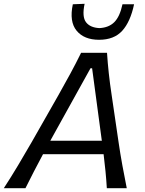

<svg xmlns="http://www.w3.org/2000/svg" viewBox="-51 -991 762 1011"><path d="M-31 0Q6.5 -57.5 44.8 -121.5Q83 -185.5 116 -243L255.5 -488Q291 -551 319.8 -604Q348.5 -657 376 -713H512.5Q516 -659.5 521.8 -605.8Q527.5 -552 537.5 -486.5L573.5 -241.5Q582 -182.5 593.5 -119.5Q605 -56.5 616.5 0H511.5Q509 -43.5 504.5 -89Q500 -134.5 494.5 -179H175.5Q151.5 -134.5 128.2 -89.2Q105 -44 83 0ZM217.5 -256.5Q215.5 -253.5 214 -250H485.5Q485 -252.5 484.5 -255L434 -631.5H425.5ZM470.5 -781.5Q392 -781.5 352.5 -829.2Q313 -877 332.5 -968.5L394.5 -971Q380 -903 401.8 -874.2Q423.5 -845.5 472.5 -843Q522 -845.5 551 -874.5Q580 -903.5 594 -968.5H655Q635.5 -876 592.5 -828.8Q549.5 -781.5 470.5 -781.5Z"/></svg>

Font: Commissioner Flair
Style: Italic
Weight: 400
Italic angle: -12°
Designer: Kostas Bartsokas
Foundry: Kostas Bartsokas
Version: Version 1.000; ttfautohint (v1.8.3)